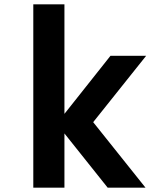

<svg xmlns="http://www.w3.org/2000/svg" viewBox="-20 -868 740 888"><path d="M478 0 242 -296 491 -610H656L411 -303L653 0ZM134 0V-848H278V0Z"/></svg>

Font: Martian Mono SemiExpanded SemiBold
Style: Regular
Weight: 600
Monospace: yes
Version: Version 0.930